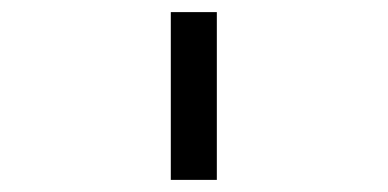

<svg xmlns="http://www.w3.org/2000/svg" viewBox="-20 -760 640 317"><path d="M338 -463V-740H262V-463Z"/></svg>

Font: IBM Plex Mono
Style: Regular
Weight: 400
Monospace: yes
Designer: Mike Abbink, Paul van der Laan, Pieter van Rosmalen
Foundry: Bold Monday
Version: Version 2.004